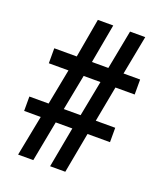

<svg xmlns="http://www.w3.org/2000/svg" viewBox="-133 -802 759 891"><g transform="rotate(20 246.5 -357.0)"><path d="M62 0H137L175 -200H257L220 0H295L332 -200H443V-271H347L380 -447H475V-521H393L430 -714H355L318 -521H237L272 -714H196L162 -521H51V-447H148L114 -271H19V-200H101ZM189 -271 223 -447H306L272 -271Z"/></g></svg>

Font: Noto Serif Myanmar Condensed ExtraBold
Style: Regular
Weight: 800
Width: 3
Designer: Ben Mitchell and the Monotype Design Team
Foundry: Monotype Imaging Inc.
Version: Version 2.106